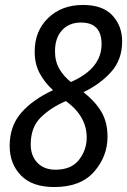

<svg xmlns="http://www.w3.org/2000/svg" viewBox="-20 -745 513 775"><path d="M199 10Q306 10 360 -52Q414 -114 414 -193Q414 -252 389 -294Q364 -336 317 -373Q384 -405 428.5 -454.5Q473 -504 473 -578Q473 -640 434 -682.5Q395 -725 315 -725Q229 -725 174.5 -672.5Q120 -620 120 -537Q120 -487 140 -449.5Q160 -412 194 -381Q112 -343 65.5 -289.5Q19 -236 19 -156Q19 -84 64.5 -37Q110 10 199 10ZM266 -414Q237 -437 219.5 -467Q202 -497 202 -538Q202 -592 230.5 -623Q259 -654 307 -654Q390 -654 390 -567Q390 -468 266 -414ZM204 -60Q158 -60 131 -88Q104 -116 104 -162Q104 -231 144.5 -271Q185 -311 246 -337Q330 -276 330 -190Q330 -140 299 -100Q268 -60 204 -60Z"/></svg>

Font: Noto Sans UI SemiCondensed
Style: Italic
Weight: 400
Width: 4
Italic angle: -12°
Designer: Monotype Design Team
Foundry: Monotype Imaging Inc.
Version: Version 1.901